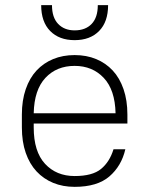

<svg xmlns="http://www.w3.org/2000/svg" viewBox="-20 -720 580 746"><path d="M270 6Q224 6 186.5 -9.5Q149 -25 122 -54Q95 -83 80 -126Q65 -169 65 -225V-275Q65 -330 80 -373.5Q95 -417 122 -446Q149 -475 186.5 -490.5Q224 -506 270 -506Q316 -506 353.5 -490.5Q391 -475 418 -446Q445 -417 460 -373.5Q475 -330 475 -275V-240H111V-225Q111 -131 155 -83.5Q199 -36 270 -36Q339 -36 372.5 -63.5Q406 -91 421 -140H467Q452 -75 405 -34.5Q358 6 270 6ZM270 -464Q200 -464 156.5 -417.5Q113 -371 111 -280H429Q427 -371 383 -417.5Q339 -464 270 -464ZM270 -564Q210 -564 175 -599.5Q140 -635 140 -700H182Q182 -652 206 -627Q230 -602 270 -602Q312 -602 336 -627Q360 -652 360 -700H400Q400 -635 365 -599.5Q330 -564 270 -564Z"/></svg>

Font: Retni Sans Light
Style: Regular
Weight: 300
Designer: Vitaly Kuzmin
Foundry: ParaType Ltd.
Version: Version 1.00;March 2, 2019;FontCreator 11.5.0.2425 64-bit; t